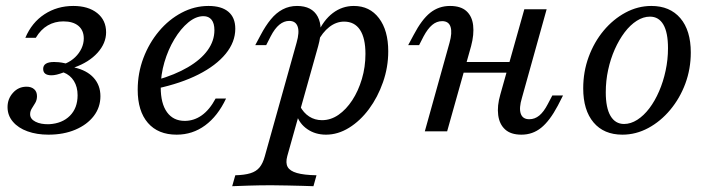

<svg xmlns="http://www.w3.org/2000/svg" viewBox="-20 -446 2417 652"><path d="M144.4 11.3Q104.8 11.3 73.4 0Q41.9 -11.3 23.8 -32.7Q5.6 -54 5.6 -82.3Q5.6 -110.5 24.2 -131Q42.7 -151.6 70.2 -151.6Q86.3 -151.6 96 -143.1Q105.6 -134.7 105.6 -119.4Q105.6 -106.5 99.6 -96.4Q93.5 -86.3 87.9 -77.4Q82.3 -68.5 82.3 -58.1Q82.3 -41.9 100.4 -32.7Q118.5 -23.4 146.8 -24.2Q191.1 -26.6 217.3 -52.8Q243.5 -79 243.5 -122.6Q243.5 -150.8 231 -171Q218.5 -191.1 196 -200Q183.1 -195.2 173 -192.7Q162.9 -190.3 154.8 -190.3Q126.6 -190.3 126.6 -212.1Q126.6 -235.5 163.7 -235.5Q171 -235.5 179.8 -234.7Q188.7 -233.9 203.2 -230.6Q221.8 -238.7 235.5 -252Q249.2 -265.3 256.9 -281.9Q264.5 -298.4 264.5 -315.3Q264.5 -342.7 246.4 -358.1Q228.2 -373.4 195.2 -373.4Q166.1 -373.4 142.3 -359.7Q118.5 -346 101.6 -317.7H66.1Q87.9 -369.4 131 -397.6Q174.2 -425.8 229 -425.8Q279.8 -425.8 310.1 -401.6Q340.3 -377.4 340.3 -336.3Q340.3 -299.2 311.3 -266.9Q282.3 -234.7 232.3 -216.9Q275 -207.3 298 -181.9Q321 -156.5 321 -119.4Q321 -81.5 298.4 -52Q275.8 -22.6 235.9 -5.6Q196 11.3 144.4 11.3Z M579.8 11.3Q516.9 11.3 482.3 -28.6Q447.6 -68.5 447.6 -141.1Q447.6 -197.6 466.9 -248.8Q486.3 -300 519.8 -339.9Q553.2 -379.8 596.8 -402.8Q640.3 -425.8 687.9 -425.8Q732.3 -425.8 755.6 -406Q779 -386.3 779 -348.4Q779 -303.2 746.4 -263.3Q713.7 -223.4 654 -193.1Q594.4 -162.9 512.1 -145.2V-174.2Q574.2 -191.9 618.1 -217.7Q662.1 -243.5 685.1 -275.4Q708.1 -307.3 708.1 -343.5Q708.1 -366.9 698.4 -379Q688.7 -391.1 671 -391.1Q645.2 -391.1 619.4 -369.8Q593.5 -348.4 572.2 -312.9Q550.8 -277.4 538.3 -234.7Q525.8 -191.9 525.8 -149.2Q525.8 -94.4 547.2 -64.9Q568.5 -35.5 607.3 -35.5Q638.7 -35.5 665.3 -54.4Q691.9 -73.4 712.1 -111.3H747.6Q719.4 -51.6 676.6 -20.2Q633.9 11.3 579.8 11.3Z M768.5 186.3 779 149.2Q810.5 148.4 830.2 142.3Q850 136.3 861.3 122.6Q872.6 108.9 879 85.5L987.1 -300.8Q997.6 -337.1 990.7 -356Q983.9 -375 962.1 -375Q944.4 -375 928.6 -362.1Q912.9 -349.2 899.2 -322.6L883.9 -292.7H846.8L865.3 -327.4Q881.5 -358.1 899.6 -380.2Q917.7 -402.4 939.9 -414.1Q962.1 -425.8 988.7 -425.8Q1039.5 -425.8 1058.9 -389.5Q1078.2 -353.2 1060.5 -289.5L955.6 83.9Q949.2 107.3 956.9 121Q964.5 134.7 988.3 141.5Q1012.1 148.4 1054.8 149.2L1044.4 186.3Q1029.8 185.5 1006.5 185.1Q983.1 184.7 956 183.9Q929 183.1 901.6 183.1Q861.3 183.1 825 184.3Q788.7 185.5 768.5 186.3ZM1087.1 11.3Q1050.8 11.3 1023.8 -7.3Q996.8 -25.8 987.1 -56.5L998.4 -86.3Q1010.5 -62.9 1029.8 -50.4Q1049.2 -37.9 1073.4 -37.9Q1103.2 -37.9 1129.4 -56Q1155.6 -74.2 1176.2 -105.6Q1196.8 -137.1 1208.9 -177.8Q1221 -218.5 1221 -262.9Q1221 -316.9 1202.4 -344.8Q1183.9 -372.6 1148.4 -372.6Q1121.8 -372.6 1098.4 -354.4Q1075 -336.3 1058.1 -303.2V-331.5Q1078.2 -377.4 1110.1 -401.6Q1141.9 -425.8 1181.5 -425.8Q1235.5 -425.8 1266.9 -384.3Q1298.4 -342.7 1298.4 -271.8Q1298.4 -217.7 1280.6 -166.9Q1262.9 -116.1 1233.1 -75.8Q1203.2 -35.5 1165.3 -12.1Q1127.4 11.3 1087.1 11.3Z M1422.6 0 1506.5 -300.8Q1516.1 -334.7 1510.1 -354.4Q1504 -374.2 1481.5 -374.2Q1462.9 -374.2 1447.6 -361.3Q1432.3 -348.4 1418.5 -322.6L1403.2 -292.7H1366.1L1384.7 -327.4Q1412.1 -379.8 1441.1 -402.8Q1470.2 -425.8 1508.1 -425.8Q1544.4 -425.8 1563.7 -408.5Q1583.1 -391.1 1586.7 -360.1Q1590.3 -329 1579.8 -289.5L1498.4 0ZM1515.3 -199.2 1525.8 -235.5H1748.4L1737.9 -199.2ZM1750.8 11.3Q1714.5 11.3 1695.2 -6.5Q1675.8 -24.2 1671.8 -55.2Q1667.7 -86.3 1679 -125L1760.5 -414.5H1836.3L1752.4 -113.7Q1741.9 -79 1748.4 -60.1Q1754.8 -41.1 1777.4 -41.1Q1796 -41.1 1811.3 -53.6Q1826.6 -66.1 1840.3 -92.7L1855.6 -121.8H1891.9L1874.2 -87.1Q1846.8 -35.5 1817.7 -12.1Q1788.7 11.3 1750.8 11.3Z M2093.5 11.3Q2030.6 11.3 1995.6 -30.2Q1960.5 -71.8 1960.5 -146Q1960.5 -202.4 1979 -252.8Q1997.6 -303.2 2029.8 -341.9Q2062.1 -380.6 2104 -403.2Q2146 -425.8 2191.9 -425.8Q2254.8 -425.8 2290.3 -384.3Q2325.8 -342.7 2325.8 -267.7Q2325.8 -212.1 2307.3 -162.1Q2288.7 -112.1 2256 -73Q2223.4 -33.9 2181.5 -11.3Q2139.5 11.3 2093.5 11.3ZM2099.2 -25Q2121.8 -25 2144 -39.1Q2166.1 -53.2 2185.1 -78.2Q2204 -103.2 2218.1 -135.9Q2232.3 -168.5 2240.3 -206Q2248.4 -243.5 2248.4 -282.3Q2248.4 -335.5 2232.7 -362.5Q2216.9 -389.5 2187.1 -389.5Q2164.5 -389.5 2142.3 -375.4Q2120.2 -361.3 2101.2 -336.3Q2082.3 -311.3 2067.7 -278.6Q2053.2 -246 2045.2 -208.9Q2037.1 -171.8 2037.1 -132.3Q2037.1 -79.8 2053.2 -52.4Q2069.4 -25 2099.2 -25Z"/></svg>

Font: Playfair 9pt
Style: Italic
Weight: 400
Italic angle: -15.6°
Designer: Claus Eggers Sørensen
Foundry: Claus Eggers Sørensen
Version: Version 2.001;gftools[0.9.30]